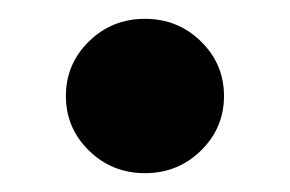

<svg xmlns="http://www.w3.org/2000/svg" viewBox="-20 -380 308 204"><path d="M50 -278Q50 -312 74.5 -336Q99 -360 134 -360Q169 -360 193.5 -336Q218 -312 218 -278Q218 -244 193.5 -220Q169 -196 134 -196Q99 -196 74.5 -220Q50 -244 50 -278Z"/></svg>

Font: Chonburi
Style: Regular
Weight: 400
Designer: Thanarat Vachiruckul and Stawix Ruecha
Foundry: Cadson Demak & Katatrad
Version: Version 1.000